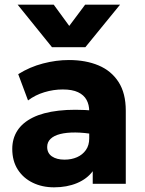

<svg xmlns="http://www.w3.org/2000/svg" viewBox="-20 -787 620 822"><path d="M211.5 15Q160.5 15 120 -4.8Q79.5 -24.5 56 -61.2Q32.5 -98 32.5 -149.5Q32.5 -193.5 54.2 -227.5Q76 -261.5 120 -283.5Q164 -305.5 230.8 -313.2Q297.5 -321 387 -313L388.5 -211Q341 -219.5 302.8 -219.8Q264.5 -220 237.8 -213.2Q211 -206.5 196.5 -192.5Q182 -178.5 182 -158Q182 -131.5 202.2 -117.5Q222.5 -103.5 256.5 -103.5Q286 -103.5 309.8 -114Q333.5 -124.5 347.8 -144.8Q362 -165 362 -194.5V-311Q362 -338.5 350.5 -359.5Q339 -380.5 314.2 -392.2Q289.5 -404 248.5 -404Q209 -404 170 -392.2Q131 -380.5 100 -357L58 -469.5Q107.5 -500.5 164 -515.2Q220.5 -530 275 -530Q347 -530 401.8 -507Q456.5 -484 487.5 -436Q518.5 -388 518.5 -313V0H377V-54Q352.5 -21 309.5 -3Q266.5 15 211.5 15ZM202.5 -585 55.5 -767H210L276.5 -676L344.5 -767H494L345.5 -585Z"/></svg>

Font: Geologica Roman
Style: Bold
Weight: 700
Designer: Sindre Bremnes, Frode Helland
Foundry: Monokrom Skriftforlag AS
Version: Version 1.010;gftools[0.9.28]